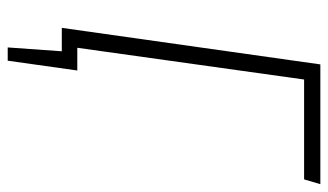

<svg xmlns="http://www.w3.org/2000/svg" viewBox="-200 -524 867 508"><g transform="rotate(90 234.0 -270.5)"><path d="M455.1 -641.1H190.9L106.9 -41H167L141.1 143.1H106L116.2 0H54.2L150.9 -684.1H467.8Z"/></g></svg>

Font: Fira Sans Compressed ExtraLight
Style: Italic
Weight: 250
Width: 3
Italic angle: -8°
Designer: Carrois Corporate & Edenspiekermann AG
Foundry: Carrois Corporate GbR & Edenspiekermann AG
Version: Version 4.203;PS 004.203;hotconv 1.0.88;makeotf.lib2.5.64775